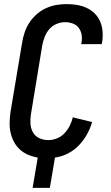

<svg xmlns="http://www.w3.org/2000/svg" viewBox="-20 -763 540 936"><path d="M223 153H139L164 5Q139 1 116 -9Q93 -19 75.5 -35.5Q58 -52 47 -73.5Q36 -95 31 -119.5Q26 -144 27 -170Q28 -196 32 -222L88 -556Q92 -581 100.5 -606Q109 -631 123.5 -653Q138 -675 159 -693.5Q180 -712 204 -723Q228 -734 253.5 -738.5Q279 -743 304 -743Q330 -743 355 -739Q380 -735 402.5 -724.5Q425 -714 442 -697Q459 -680 468.5 -657.5Q478 -635 480 -609.5Q482 -584 478 -558L476 -548H376L377 -554Q381 -574 378 -593Q375 -612 364 -627Q353 -642 334.5 -648.5Q316 -655 297 -655Q276 -655 255 -646Q234 -637 220 -620.5Q206 -604 198 -583.5Q190 -563 186 -542L131 -207Q127 -184 128.5 -160.5Q130 -137 140.5 -118Q151 -99 171.5 -89.5Q192 -80 216 -80Q237 -80 258 -88.5Q279 -97 294.5 -113.5Q310 -130 320 -150Q330 -170 335 -191L429 -168Q420 -137 404 -108Q388 -79 364.5 -54.5Q341 -30 310.5 -14.5Q280 1 248 5Z"/></svg>

Font: Iosevka Semibold
Style: Italic
Weight: 600
Italic angle: -9°
Monospace: yes
Designer: Belleve Invis
Foundry: Belleve Invis
Version: Version 32.5.0; ttfautohint (v1.8.4)